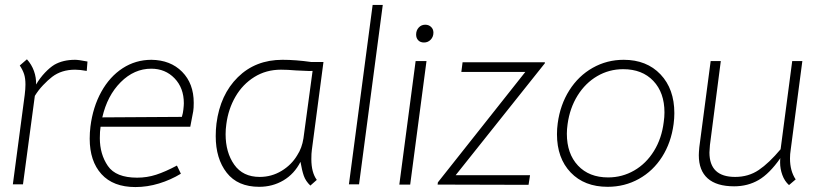

<svg xmlns="http://www.w3.org/2000/svg" viewBox="-20 -747 3340 777"><path d="M334 -498 331 -460Q303 -465 284 -465Q229 -465 191 -436Q174 -423 154.5 -402.5Q135 -382 121 -359L73 -1H32L80 -363Q83 -387 83 -405Q83 -430 77.5 -447Q72 -464 60 -482L89 -507Q108 -486 117.5 -459.5Q127 -433 126 -405Q142 -432 162 -453Q182 -474 200 -485Q235 -505 284 -505Q298 -505 334 -498Z M384 -188Q384 -123 416.5 -75.5Q449 -28 535 -28Q575 -28 612 -40Q649 -52 696 -77L712 -44Q671 -19 623.5 -4.5Q576 10 528 10Q438 10 390.5 -42.5Q343 -95 343 -186Q343 -210 346 -235Q356 -314 390 -375.5Q424 -437 476.5 -471Q529 -505 593 -505Q670 -504 717 -456.5Q764 -409 764 -331Q764 -309 762 -297Q756 -264 750 -234H387Q384 -216 384 -188ZM716 -274Q721 -291 722 -303Q724 -321 724 -329Q724 -391 686.5 -430Q649 -469 592 -469Q523 -469 468.5 -414.5Q414 -360 394 -272Z M853 -196Q853 -222 856 -247Q871 -364 942.5 -434.5Q1014 -505 1123 -505Q1177 -505 1240 -496H1289L1242 -140Q1240 -127 1240 -103Q1240 -49 1262 -19L1236 4Q1217 -14 1209.5 -35.5Q1202 -57 1196 -92Q1171 -43 1127 -17Q1083 9 1029 9Q942 9 897.5 -48Q853 -105 853 -196ZM1183 -119Q1202 -148 1208 -187L1245 -460Q1234 -459 1211.5 -460.5Q1189 -462 1178 -462Q1143 -465 1117 -465Q1057 -465 1009.5 -435.5Q962 -406 933 -356Q904 -306 896 -245Q893 -224 893 -204Q893 -130 928 -80.5Q963 -31 1031 -31Q1079 -31 1119.5 -55.5Q1160 -80 1183 -119Z M1488 -727H1529L1433 -1H1392Z M1662 -500H1706L1640 0H1596ZM1664 -607Q1664 -624 1674.5 -635.5Q1685 -647 1701 -647Q1715 -647 1724.5 -638Q1734 -629 1734 -615Q1734 -598 1723 -586.5Q1712 -575 1696 -575Q1681 -575 1672.5 -584Q1664 -593 1664 -607Z M1752 -9 2106 -456H1847L1852 -495H2185V-491L1824 -38H2125L2119 1L1751 0Z M2234 -204Q2234 -226 2237 -248Q2247 -323 2284 -381.5Q2321 -440 2378.5 -472.5Q2436 -505 2504 -505Q2597 -505 2653 -446Q2709 -387 2709 -289Q2709 -268 2706 -245Q2696 -170 2659.5 -112.5Q2623 -55 2565.5 -23Q2508 9 2439 9Q2345 9 2289.5 -49Q2234 -107 2234 -204ZM2666 -253Q2669 -273 2669 -292Q2669 -372 2624 -419.5Q2579 -467 2502 -467Q2445 -467 2397 -439Q2349 -411 2317.5 -360.5Q2286 -310 2277 -245Q2274 -224 2274 -206Q2274 -125 2319 -77Q2364 -29 2441 -29Q2498 -29 2546.5 -57Q2595 -85 2626.5 -136Q2658 -187 2666 -253Z M2808 -119Q2808 -129 2810 -151L2856 -500H2897L2853 -160Q2851 -138 2851 -130Q2851 -31 2955 -31Q3009 -31 3050.5 -59Q3092 -87 3139 -143L3186 -500H3227L3180 -142Q3177 -123 3177 -106Q3177 -55 3200 -21L3173 2Q3155 -14 3146 -39Q3137 -64 3137 -89Q3137 -102 3138 -107Q3094 -44 3050 -18.5Q3006 7 2951 7Q2880 7 2844 -25Q2808 -57 2808 -119Z"/></svg>

Font: Bellota Text Light
Style: Italic
Weight: 300
Italic angle: -7.5°
Designer: Kemie Guaida
Foundry: Kemie Guaida
Version: Version 4.001